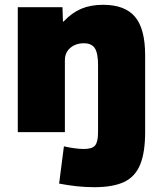

<svg xmlns="http://www.w3.org/2000/svg" viewBox="-20 -550 667 799"><path d="M372 229Q336 229 299 225Q262 221 226 214L246 59Q267 64 290 67Q313 70 329 70Q364 70 376 55Q388 40 388 0V-280Q388 -329 374.5 -349.5Q361 -370 329 -370Q306 -370 288 -361Q270 -352 260 -336.5Q250 -321 250 -300V0H54V-520H240L242 -460H244Q279 -497 318 -513.5Q357 -530 409 -530Q500 -530 542 -480Q584 -430 584 -320V0Q584 84 563.5 134.5Q543 185 497 207Q451 229 372 229Z"/></svg>

Font: M PLUS 1 Black
Style: Regular
Weight: 900
Designer: Coji Morishita
Foundry: UNDERFOREST DESIGN
Version: Version 1.001